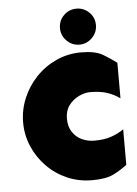

<svg xmlns="http://www.w3.org/2000/svg" viewBox="-52 -733 564 789"><g transform="rotate(-5 230.5 -339.0)"><path d="M296.9 14.6Q241.2 14.6 193.4 -6.3Q145.5 -27.3 109.9 -64Q74.2 -100.6 54.2 -147.5Q34.2 -194.3 34.2 -246.1Q34.2 -297.9 54.2 -345.7Q74.2 -393.6 109.9 -431.2Q145.5 -468.8 193.4 -490.7Q241.2 -512.7 296.9 -512.7Q354.5 -512.7 385.3 -494.6Q416 -476.6 441.4 -457V-310.5Q418.9 -327.1 390.1 -336.9Q361.3 -346.7 319.3 -346.7Q296.9 -346.7 272.5 -335Q248 -323.2 231.4 -301.3Q214.8 -279.3 214.8 -246.1Q214.8 -213.9 229.5 -191.4Q244.1 -168.9 268.1 -157.7Q292 -146.5 319.3 -146.5Q361.3 -146.5 390.1 -156.7Q418.9 -167 441.4 -182.6V-36.1Q416 -16.6 385.3 -1Q354.5 14.6 296.9 14.6ZM293 -544.9Q262.7 -544.9 240.7 -566.9Q218.8 -588.9 218.8 -619.1Q218.8 -650.4 240.7 -671.9Q262.7 -693.4 293 -693.4Q323.2 -693.4 345.2 -671.9Q367.2 -650.4 367.2 -619.1Q367.2 -588.9 345.2 -566.9Q323.2 -544.9 293 -544.9Z"/></g></svg>

Font: Sen ExtraBold
Style: Regular
Weight: 800
Version: Version 2.000;gftools[0.9.31]